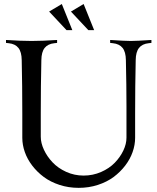

<svg xmlns="http://www.w3.org/2000/svg" viewBox="-20 -931 782 954"><path d="M651.4 -366.2V-246.6Q651.4 -210.9 638.9 -175.5Q626.5 -140.1 602.1 -108.2Q577.6 -76.2 544.4 -51.5Q511.2 -26.9 466.3 -12.2Q421.4 2.4 371.1 2.4Q320.8 2.4 275.9 -12.2Q231 -26.9 197.8 -51.5Q164.6 -76.2 140.1 -108.2Q115.7 -140.1 103.3 -175.5Q90.8 -210.9 90.8 -246.6V-366.2Q90.8 -505.4 87.9 -632.3Q87.4 -672.9 71.5 -692.9Q55.7 -712.9 23.4 -716.3L9.8 -717.8V-732.4Q84.5 -727.5 136.7 -727.5Q189 -727.5 263.7 -732.4V-717.8L250 -716.3Q217.8 -712.9 201.9 -692.9Q186 -672.9 185.5 -632.3Q182.6 -505.4 182.6 -366.2V-251.5Q182.6 -220.7 198.2 -187Q213.9 -153.3 241 -124.5Q268.1 -95.7 308.8 -77.1Q349.6 -58.6 395.5 -58.6Q441.4 -58.6 482.2 -76.4Q522.9 -94.2 550 -122.1Q577.1 -149.9 592.8 -182.9Q608.4 -215.8 608.4 -246.6V-403.8Q608.4 -505.4 605.5 -632.3Q605 -672.9 589.1 -692.9Q573.2 -712.9 541 -716.3L527.3 -717.8V-732.4Q602.1 -727.5 629.9 -727.5Q657.7 -727.5 732.4 -732.4V-717.8L718.8 -716.3Q686.5 -712.9 670.7 -692.9Q654.8 -672.9 654.3 -632.3Q651.4 -505.4 651.4 -366.2ZM339.4 -781.2H310.5L224.1 -873.5L287.1 -911.1ZM447.8 -781.2H418.9L332.5 -873.5L395.5 -911.1Z"/></svg>

Font: Flanker
Style: Regular
Weight: 400
Designer: Flanker
Foundry: Flanker
Version: Version 2.027